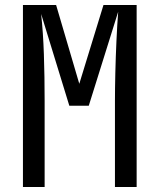

<svg xmlns="http://www.w3.org/2000/svg" viewBox="-20 -750 640 770"><path d="M72 0V-730H205L298 -414L395 -730H528V0H441V-345Q441 -394 442.5 -457.5Q444 -521 447 -586Q450 -651 454 -703L336 -326H258L145 -694Q153 -620 156 -532Q159 -444 159 -345V0Z"/></svg>

Font: JetBrainsMono Nerd Font Mono
Style: Regular
Weight: 400
Monospace: yes
Designer: Philipp Nurullin, Konstantin Bulenkov
Foundry: JetBrains
Version: Version 2.304; ttfautohint (v1.8.4.7-5d5b);Nerd Fonts 2.3.0